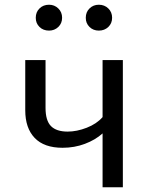

<svg xmlns="http://www.w3.org/2000/svg" viewBox="-20 -795 655 815"><path d="M501.5 -540V0H415.4V-228.7Q384.6 -201 340.3 -184.4Q295.9 -167.7 245.6 -167.7Q167.2 -167.7 127.2 -209.5Q87.2 -251.3 87.2 -326.7V-540H173.3V-336.9Q173.3 -283.1 196.4 -259.7Q219.5 -236.4 267.2 -236.4Q306.2 -236.4 348.2 -252.8Q390.3 -269.2 415.4 -297.9V-540ZM188.2 -665.1Q163.6 -665.1 147.7 -680.5Q131.8 -695.9 131.8 -719.5Q131.8 -743.6 147.7 -759.2Q163.6 -774.9 188.2 -774.9Q211.3 -774.9 227.4 -759.2Q243.6 -743.6 243.6 -719.5Q243.6 -695.9 227.4 -680.5Q211.3 -665.1 188.2 -665.1ZM399.5 -665.1Q375.9 -665.1 360 -680.5Q344.1 -695.9 344.1 -719.5Q344.1 -743.6 360 -759.2Q375.9 -774.9 399.5 -774.9Q423.6 -774.9 439.7 -759.2Q455.9 -743.6 455.9 -719.5Q455.9 -695.9 439.7 -680.5Q423.6 -665.1 399.5 -665.1Z"/></svg>

Font: FiraCode Nerd Font
Style: Regular
Weight: 400
Designer: Carrois Corporate, Edenspiekermann AG, Nikita Prokopov
Foundry: Carrois Corporate, Edenspiekermann AG, Nikita Prokopov
Version: Version 6.002;Nerd Fonts 3.4.0